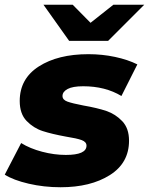

<svg xmlns="http://www.w3.org/2000/svg" viewBox="-36 -779 627 808"><path d="M-16 -44 53 -177Q90 -154 141 -140.5Q192 -127 241 -127Q328 -127 328 -166Q328 -182 307.5 -189.5Q287 -197 242 -204Q182 -215 143.5 -227.5Q105 -240 76 -270Q47 -300 47 -354Q47 -448 127.5 -499.5Q208 -551 336 -551Q394 -551 448 -539.5Q502 -528 542 -508L475 -375Q407 -416 314 -416Q270 -416 248.5 -404.5Q227 -393 227 -375Q227 -359 247.5 -351.5Q268 -344 315 -335Q373 -325 411.5 -312Q450 -299 478.5 -269Q507 -239 507 -187Q507 -93 426 -42Q345 9 219 9Q149 9 84.5 -6Q20 -21 -16 -44ZM571 -759 419 -607H255L147 -759H270L345 -683L441 -759Z"/></svg>

Font: Idrija
Style: Italic
Weight: 800
Italic angle: -11.3°
Designer: Julieta Ulanovsky
Foundry: Julieta Ulanovsky
Version: Version 7.200